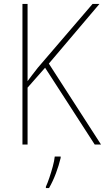

<svg xmlns="http://www.w3.org/2000/svg" viewBox="-20 -734 533 975"><path d="M493 0H461L209 -390L120 -289V0H94V-714H120V-322Q129 -335 142.5 -352Q156 -369 172 -390L450 -714H485L228 -411ZM288 68Q279 106 264 146Q249 186 229 221H213V214Q221 197 230.5 169Q240 141 248 111.5Q256 82 258 61H288Z"/></svg>

Font: Noto Sans Kannada SemiCondensed Thin
Style: Regular
Weight: 100
Width: 4
Designer: Jelle Bosma - Monotype Design Team
Foundry: Monotype Imaging Inc.
Version: Version 2.005; ttfautohint (v1.8.4.7-5d5b)